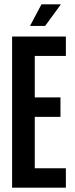

<svg xmlns="http://www.w3.org/2000/svg" viewBox="-20 -869 345 889"><path d="M36 -700H285V-610H141V-418H260V-328H141V-90H285V0H36ZM172 -849H262L189 -749H119Z"/></svg>

Font: Piscolabis
Style: Regular
Weight: 400
Designer: Ariel Martín Pérez
Foundry: Tunera Type Foundry
Version: Version 1.000